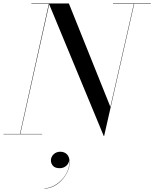

<svg xmlns="http://www.w3.org/2000/svg" viewBox="-55 -770 885 1101"><path d="M237 149.7Q237 129.7 252.4 114.9Q267.8 100.1 290.6 100.1Q314.2 100.1 329.2 115.1Q344.2 130.1 344.2 161.7Q344.2 188.5 331.8 215.1Q319.4 241.7 298.8 263.5Q278.2 285.3 252.4 298.3Q226.6 311.3 199.4 311.3V309.7Q226.2 309.7 253 295.7Q279.8 281.7 301.2 258.5Q322.6 235.3 334 206.5Q345.4 177.7 341.8 148.1Q339.8 168.1 324.4 181.3Q309 194.5 287 194.5Q261.4 194.5 249.2 181.3Q237 168.1 237 149.7ZM-35 -2H59.5L225 -748H125V-750H340L578 -157L712.5 -748H593V-750H810V-748H714.5L542 10H540L227 -745.5L61.5 -2H187V0H-35Z"/></svg>

Font: Bodoni* 96pt
Style: Italic
Weight: 400
Italic angle: -13°
Version: Version 2.3